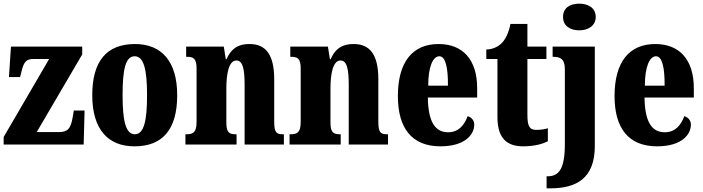

<svg xmlns="http://www.w3.org/2000/svg" viewBox="-20 -791 3849 1051"><path d="M0 0H438L443 -186H384L378 -150C367 -84 349 -68 301 -68H181L430 -493V-536H40L29 -369H90L98 -401C111 -456 127 -468 163 -468H249L0 -41Z M716 10C870 10 950 -82 950 -270C950 -458 862 -550 719 -550C565 -550 485 -458 485 -270C485 -82 572 10 716 10ZM718 -56C668 -56 651 -130 651 -270C651 -411 667 -483 717 -483C767 -483 785 -411 785 -270C785 -130 768 -56 718 -56Z M995 0H1275V-56H1272C1235 -56 1219 -65 1219 -121V-306C1219 -386 1232 -460 1274 -460C1310 -460 1319 -410 1319 -325V0H1534V-56H1530C1493 -56 1481 -65 1481 -126V-357C1481 -492 1435 -550 1346 -550C1273 -550 1241 -515 1220 -467H1216L1205 -536H999V-480H1003C1039 -480 1056 -471 1056 -416V-124C1056 -65 1037 -56 999 -56H995Z M1565 0H1845V-56H1842C1805 -56 1789 -65 1789 -121V-306C1789 -386 1802 -460 1844 -460C1880 -460 1889 -410 1889 -325V0H2104V-56H2100C2063 -56 2051 -65 2051 -126V-357C2051 -492 2005 -550 1916 -550C1843 -550 1811 -515 1790 -467H1786L1775 -536H1569V-480H1573C1609 -480 1626 -471 1626 -416V-124C1626 -65 1607 -56 1569 -56H1565Z M2391 10C2525 10 2576 -54 2576 -109C2576 -133 2560 -149 2540 -155C2521 -105 2490 -67 2433 -67C2361 -67 2324 -125 2322 -257H2592V-308C2592 -466 2512 -550 2381 -550C2239 -550 2158 -453 2158 -265C2158 -91 2233 10 2391 10ZM2432 -322H2324C2324 -426 2350 -483 2385 -483C2418 -483 2433 -423 2432 -322Z M2844 10C2913 10 2959 -7 2979 -18V-89C2961 -83 2938 -80 2915 -80C2876 -80 2867 -105 2867 -163V-468H2971V-536H2867V-660H2774C2766 -616 2751 -585 2736 -566C2720 -545 2689 -521 2642 -520V-468H2703V-149C2703 -31 2758 10 2844 10Z M3151 -625C3198 -625 3241 -649 3241 -698C3241 -749 3198 -771 3151 -771C3101 -771 3062 -749 3062 -698C3062 -649 3101 -625 3151 -625ZM2972 240H2991C3134 240 3236 187 3236 8V-536H3005V-480H3008C3043 -480 3072 -471 3072 -414V-3C3072 133 3040 174 2978 174H2972Z M3577 10C3711 10 3762 -54 3762 -109C3762 -133 3746 -149 3726 -155C3707 -105 3676 -67 3619 -67C3547 -67 3510 -125 3508 -257H3778V-308C3778 -466 3698 -550 3567 -550C3425 -550 3344 -453 3344 -265C3344 -91 3419 10 3577 10ZM3618 -322H3510C3510 -426 3536 -483 3571 -483C3604 -483 3619 -423 3618 -322Z"/></svg>

Font: Noto Serif Ethiopic ExtraCondensed Black
Style: Regular
Weight: 900
Width: 2
Designer: Monotype Design Team
Foundry: Monotype Imaging Inc.
Version: Version 2.102